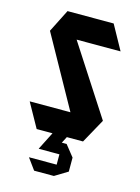

<svg xmlns="http://www.w3.org/2000/svg" viewBox="-107 -575 591 808"><g transform="rotate(15 189.0 -170.5)"><path d="M88 0 30 -104V-105H207L35 -414L85 -513H286L344 -408V-407H153L348 -106V-105L290 0H219V1L205 28H226L265 77V138L209 172H123L88 124V123H208V78H118V77L157 0Z"/></g></svg>

Font: Foldit Thin Medium
Style: Regular
Weight: 500
Version: Version 1.003